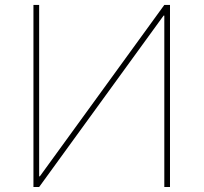

<svg xmlns="http://www.w3.org/2000/svg" viewBox="-20 -747 813 767"><path d="M136.4 -727.3V-42.6H139.2L636.4 -727.3H659.1V0H636.4V-684.7H633.5L136.4 0H113.6V-727.3Z"/></svg>

Font: Inter P Thin
Style: Regular
Weight: 100
Designer: Rasmus Andersson
Foundry: rsms
Version: Version 3.018;git-588b23468